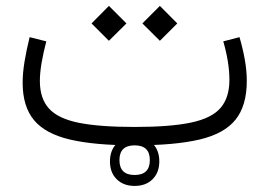

<svg xmlns="http://www.w3.org/2000/svg" viewBox="-20 -486 900 642"><path d="M430.2 -28.8Q467.8 -28.8 490.2 -6.3Q512.7 16.1 512.7 53.7Q512.7 90.8 490.2 113.3Q467.8 135.7 430.2 135.7Q393.1 135.7 370.4 113.5Q347.7 91.3 347.7 53.7Q347.7 16.1 370.4 -6.3Q393.1 -28.8 430.2 -28.8ZM430.2 0Q379.4 0 379.4 49.3Q379.4 99.1 430.2 99.1Q481 99.1 481 49.3Q481 0 430.2 0ZM780.8 -361.8Q792 -323.7 798.6 -286.6Q805.2 -249.5 805.2 -215.3Q805.2 -132.8 767.6 -85.9Q730 -39.1 647.5 -19.5Q564.9 0 430.2 0Q296.9 0 214.4 -19.3Q131.8 -38.6 93.8 -84.2Q55.7 -129.9 55.7 -209.5Q55.7 -241.2 62 -280Q68.4 -318.8 79.1 -361.8L134.8 -347.7Q125 -310.1 119.1 -276.1Q113.3 -242.2 113.3 -215.3Q113.3 -156.7 143.8 -123Q174.3 -89.4 243.7 -75.4Q313 -61.5 430.2 -61.5Q549.8 -61.5 618.9 -76.2Q688 -90.8 717.5 -125.2Q747.1 -159.7 747.1 -218.8Q747.1 -276.4 726.6 -347.7ZM286.1 -407.7 344.2 -466.3 402.8 -407.7 344.2 -349.6ZM456.1 -407.7 514.6 -466.3 572.8 -407.7 514.6 -349.6Z"/></svg>

Font: Estedad-FD Light
Style: Regular
Weight: 300
Designer: Amin Abedi
Version: Version 7.3